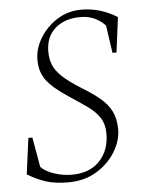

<svg xmlns="http://www.w3.org/2000/svg" viewBox="-50 -712 597 764"><g transform="rotate(-5 248.0 -330.0)"><path d="M192 10Q139 10 102.5 -2Q66 -14 30 -36L49 -180H65L86 -61Q104 -42 139 -30.5Q174 -19 209 -19Q280 -19 320 -61Q360 -103 360 -170Q360 -208 343 -234Q326 -260 295.5 -281.5Q265 -303 224 -330Q163 -370 137.5 -403.5Q112 -437 112 -486Q112 -531 138 -573.5Q164 -616 207 -643Q250 -670 303 -670Q343 -670 378.5 -659Q414 -648 446 -628L428 -488H412L396 -598Q383 -614 357.5 -627.5Q332 -641 297 -641Q234 -641 196 -607.5Q158 -574 158 -515Q158 -486 167.5 -462Q177 -438 202.5 -414Q228 -390 276 -360Q319 -334 348.5 -309.5Q378 -285 393 -255Q408 -225 408 -182Q408 -138 381 -93.5Q354 -49 305.5 -19.5Q257 10 192 10Z"/></g></svg>

Font: Spectral SC ExtraLight
Style: Italic
Weight: 275
Italic angle: -10°
Designer: Jean-Baptiste Levee
Foundry: Production Type
Version: Version 2.001